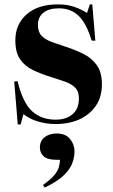

<svg xmlns="http://www.w3.org/2000/svg" viewBox="-20 -552 517 876"><path d="M61 16 45 -180 60 -182Q84 -83 126.5 -44.5Q169 -6 234 -6Q281 -6 310.5 -30.5Q340 -55 340 -103Q340 -135 323 -152Q306 -169 278 -179Q250 -189 218 -199Q168 -214 130 -232.5Q92 -251 71 -282.5Q50 -314 50 -368Q50 -441 101.5 -486.5Q153 -532 244 -532Q285 -532 316.5 -521.5Q348 -511 377 -493L390 -532H401L415 -366L398 -367Q375 -444 339.5 -479Q304 -514 248 -514Q203 -514 178 -494Q153 -474 153 -438Q153 -406 170 -388.5Q187 -371 216 -360.5Q245 -350 279 -339Q325 -324 362.5 -305Q400 -286 422.5 -253.5Q445 -221 445 -167Q445 -110 417.5 -69.5Q390 -29 342.5 -7.5Q295 14 234 14Q194 14 155.5 3Q117 -8 87 -31L74 16ZM184 304 176 292Q210 268 226.5 248.5Q243 229 248 212Q253 195 254 177H238Q196 177 179 161Q162 145 162 121Q162 91 183.5 74Q205 57 239 57Q279 57 299.5 82Q320 107 320 139Q320 163 310.5 190.5Q301 218 272.5 246.5Q244 275 184 304Z"/></svg>

Font: Literata 72pt
Style: Bold
Weight: 700
Designer: Latin by Veronika Burian and Jose Scaglione. Greek by Irene Vlachou. Cyrillic by Vera Evstafieva.
Foundry: TypeTogether
Version: Version 3.002